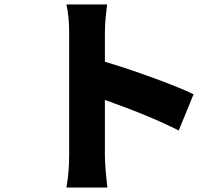

<svg xmlns="http://www.w3.org/2000/svg" viewBox="-20 -786 996 855"><path d="M275.9 -766H457Q456.3 -760.7 453.8 -738.6Q451.3 -716.6 450.3 -705.8Q449.2 -695 448.2 -676.1Q447.1 -657.3 447.1 -641V-511Q544.7 -482.2 663.7 -438.7Q782.7 -395.2 842 -366.1L775.9 -204.9Q648.4 -269.9 447.1 -340.9V-95.9Q447.1 -46.2 458.1 49H275.9Q288 -20.6 288 -95.9V-641Q288 -711.3 275.9 -766Z"/></svg>

Font: Karasuma Gothic
Style: Black
Weight: 900
Designer: Rasmus Andersson / Ryoko Nishizuka
Foundry: Genbu
Version: Version 1.00